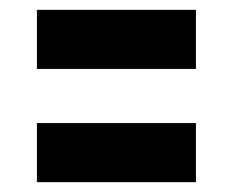

<svg xmlns="http://www.w3.org/2000/svg" viewBox="-20 -471 473 390"><path d="M55 -331V-451H378V-331ZM55 -101V-221H378V-101Z"/></svg>

Font: Raleway-v4020 Black
Style: Regular
Weight: 900
Designer: Matt McInerney, Pablo Impallari, Rodrigo Fuenzalida
Foundry: Matt McInerney, Pablo Impallari, Rodrigo Fuenzalida
Version: Version 4.020;PS 004.020;hotconv 1.0.88;makeotf.lib2.5.64775